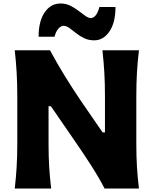

<svg xmlns="http://www.w3.org/2000/svg" viewBox="-20 -1092 889 1112"><path d="M65.4 0Q72.8 -64.5 76.4 -125Q80.1 -185.5 80.1 -260.7V-532.7Q80.1 -610.8 76.4 -672.6Q72.8 -734.4 65.4 -800.8H269.5Q313.5 -719.7 356.7 -649.7Q399.9 -579.6 448.2 -508.3L574.2 -325.2H587.9V-532.7Q587.9 -610.8 584.2 -672.6Q580.6 -734.4 573.2 -800.8H784.7Q776.9 -734.4 773.2 -672.6Q769.5 -610.8 769.5 -532.7V-260.7Q769.5 -185.5 773.2 -125Q776.9 -64.5 784.7 0H585.9Q549.8 -68.8 505.1 -138.2Q460.4 -207.5 402.3 -291.5L274.4 -477.1H261.2V-260.7Q261.2 -185.5 264.9 -125Q268.6 -64.5 276.4 0ZM525.4 -858.4Q493.2 -858.4 467.8 -870.6Q442.4 -882.8 421.9 -899.2Q401.4 -915.5 383.8 -928.5Q366.2 -941.4 349.1 -942.9Q329.6 -940.9 316.2 -923.8Q302.7 -906.7 295.9 -879.4H203.6Q203.6 -969.2 238.8 -1020.5Q273.9 -1071.8 330.6 -1071.8Q361.3 -1071.8 386.7 -1059.3Q412.1 -1046.9 433.3 -1030.5Q454.6 -1014.2 472.7 -1001.2Q490.7 -988.3 505.9 -986.8Q524.9 -989.3 536.6 -1006.1Q548.3 -1022.9 555.7 -1051.3H648.9Q648.9 -961.4 614 -909.9Q579.1 -858.4 525.4 -858.4Z"/></svg>

Font: Pinar-DS1-FD Bold
Style: Regular
Weight: 700
Designer: Amin Abedi
Version: Version 2.000